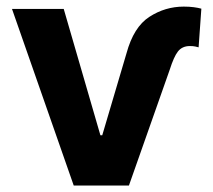

<svg xmlns="http://www.w3.org/2000/svg" viewBox="-20 -573 659 593"><path d="M17 -545.5H176.8L290.1 -155.2H295.8L370.7 -408.4Q392.8 -489.7 441.4 -521Q490.1 -552.6 547.6 -552.6Q564.6 -552.6 578.3 -550.8Q592 -549 601.9 -546.2L593.4 -426.8Q589.8 -427.9 583.3 -429.3Q576.7 -430.8 566.4 -430.8Q542.3 -430.8 529.1 -413.4Q517 -397.7 504.3 -358L378.2 0H207.7Z"/></svg>

Font: Inter P
Style: Bold
Weight: 700
Designer: Rasmus Andersson
Foundry: rsms
Version: Version 3.018;git-588b23468